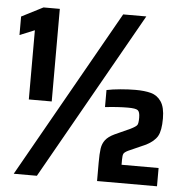

<svg xmlns="http://www.w3.org/2000/svg" viewBox="-50 -737 752 785"><g transform="rotate(5 325.5 -344.0)"><path d="M70 -308V-592L9 -567V-643L97 -688H164V-308ZM35 0 424 -688H519L130 0ZM431 -196 495 -225Q517 -236 521.5 -243Q526 -250 526 -273Q526 -297 517 -303.5Q508 -310 477 -310Q436 -310 383 -304V-374Q406 -379 439.5 -382Q473 -385 501 -385Q539 -385 565 -378Q591 -371 607 -347.5Q623 -324 623 -278Q623 -228 610 -205.5Q597 -183 564 -166L492 -134Q478 -127 474.5 -120.5Q471 -114 471 -96V-75H623V0H377V-76Q377 -113 380 -133.5Q383 -154 394.5 -169Q406 -184 431 -196Z"/></g></svg>

Font: Saira Semi Condensed
Style: Bold
Weight: 700
Width: 4
Designer: Hector Gatti with collaboration of the Omnibus-Type team
Foundry: Omnibus-Type
Version: Version 1.001; ttfautohint (v1.8)